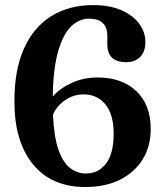

<svg xmlns="http://www.w3.org/2000/svg" viewBox="-20 -736 660 772"><path d="M354.5 -715.5Q421.5 -715.5 468.5 -694.8Q515.5 -674 540 -640.2Q564.5 -606.5 564.5 -567.5Q564.5 -528.5 543.8 -507.2Q523 -486 487 -486Q411.5 -486 411.5 -558.5V-591.5Q411.5 -661 337.5 -661Q299.5 -661 267.2 -631Q235 -601 214.5 -532.2Q194 -463.5 192 -348Q222.5 -382 269.5 -403.2Q316.5 -424.5 372 -424.5Q470.5 -424.5 528.2 -369.5Q586 -314.5 586 -217.5Q586 -147 553.5 -94.8Q521 -42.5 462 -13.2Q403 16 323.5 16Q187 16 112.5 -75.5Q38 -167 38 -327Q37.5 -454.5 76.5 -541Q115.5 -627.5 186.8 -671.5Q258 -715.5 354.5 -715.5ZM316 -356.5Q276 -356.5 242.5 -333.8Q209 -311 193 -275Q197 -185 215.2 -133.5Q233.5 -82 262 -60.2Q290.5 -38.5 325.5 -38.5Q376.5 -38.5 406.8 -78.8Q437 -119 437 -198.5Q437 -276 403.8 -316.2Q370.5 -356.5 316 -356.5Z"/></svg>

Font: Fraunces 9pt Soft SemiBold
Style: Regular
Weight: 600
Version: Version 1.000;[b76b70a41]